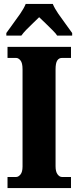

<svg xmlns="http://www.w3.org/2000/svg" viewBox="-20 -951 395 971"><path d="M18 0V-56H62Q73 -56 83.5 -68.5Q94 -81 94 -109V-601Q94 -633 83.5 -645.5Q73 -658 62 -658H18V-714H339V-658H293Q278 -658 269.5 -645Q261 -632 261 -600V-110Q261 -83 271 -69.5Q281 -56 293 -56H339V0ZM12 -784Q25 -803 44.5 -829Q64 -855 82.5 -882Q101 -909 110 -931H247Q256 -909 274.5 -882Q293 -855 312.5 -829Q332 -803 345 -784V-771H269Q264 -780 246.5 -797.5Q229 -815 210 -833.5Q191 -852 178 -864Q165 -851 147 -834Q129 -817 113 -800.5Q97 -784 88 -771H12Z"/></svg>

Font: Noto Serif Tamil ExtraCondensed Black
Style: Italic
Weight: 900
Width: 2
Italic angle: -12°
Designer: Indian Type Foundry, Tom Grace, and the Monotype Design Team
Foundry: Monotype Imaging Inc.
Version: Version 2.003; ttfautohint (v1.8.4.7-5d5b)